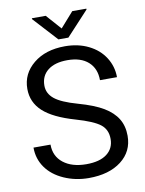

<svg xmlns="http://www.w3.org/2000/svg" viewBox="-98 -970 789 1047"><g transform="rotate(-10 296.5 -446.0)"><path d="M292 -316.9Q171.4 -351.6 116.5 -402.1Q61.5 -452.6 61.5 -526.9Q61.5 -610.8 128.7 -665.8Q195.8 -720.7 303.2 -720.7Q376.5 -720.7 433.8 -692.4Q491.2 -664.1 522.7 -614.3Q554.2 -564.5 554.2 -505.4H460Q460 -569.8 418.9 -606.7Q377.9 -643.6 303.2 -643.6Q233.9 -643.6 195.1 -613Q156.2 -582.5 156.2 -528.3Q156.2 -484.9 193.1 -454.8Q230 -424.8 318.6 -399.9Q407.2 -375 457.3 -345Q507.3 -314.9 531.5 -274.9Q555.7 -234.9 555.7 -180.7Q555.7 -94.2 488.3 -42.2Q420.9 9.8 308.1 9.8Q234.9 9.8 171.4 -18.3Q107.9 -46.4 73.5 -95.2Q39.1 -144 39.1 -206.1H133.3Q133.3 -141.6 180.9 -104.2Q228.5 -66.9 308.1 -66.9Q382.3 -66.9 421.9 -97.2Q461.4 -127.4 461.4 -179.7Q461.4 -231.9 424.8 -260.5Q388.2 -289.1 292 -316.9ZM303.2 -819.3 376.5 -902.3H454.6V-897.5L330.6 -763.7H275.4L152.8 -897.5V-902.3H229.5Z"/></g></svg>

Font: Noboto
Style: Regular
Weight: 400
Designer: Google
Version: Version 2.001101; 2014